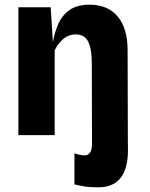

<svg xmlns="http://www.w3.org/2000/svg" viewBox="-20 -577 640 820"><path d="M399.5 223Q365.5 223 342.8 219.5Q320 216 298 210.5V77.5Q306.5 81 319 83.8Q331.5 86.5 343.5 86.5Q355 86.5 364 75.5Q373 64.5 373 34.5L372 -303.5Q372 -355.5 363.2 -382.8Q354.5 -410 339.2 -420Q324 -430 304.5 -430Q272.5 -430 249.5 -409.8Q226.5 -389.5 213.5 -362V0H58.5V-546H196.5L206 -396.5Q213 -438.5 229.2 -475.2Q245.5 -512 277.5 -534.5Q309.5 -557 362.5 -557Q440 -557 482.5 -506.8Q525 -456.5 525 -361.5L526 19.5Q526 31 526.2 43.5Q526.5 56 526.5 65.5Q526.5 116 512.8 151.2Q499 186.5 470.8 204.8Q442.5 223 399.5 223Z"/></svg>

Font: Spline Sans Mono
Style: Bold
Weight: 700
Designer: Eben Sorkin, Mirko Velimirovic
Foundry: Sorkin Type
Version: Version 1.004